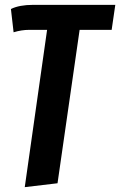

<svg xmlns="http://www.w3.org/2000/svg" viewBox="-20 -550 495 791"><path d="M440 -427H308L217 205L82 221L174 -427H100Q69 -427 36 -417L25 -513Q60 -530 116 -530H455Z"/></svg>

Font: Fira Sans Compressed SemiBold
Style: Italic
Weight: 600
Width: 1
Italic angle: -8°
Designer: bBox Type GmbH & Carrois Corporate GbR & Edenspiekermann AG
Foundry: bBox Type GmbH & Carrois Corporate GbR & Edenspiekermann AG
Version: Version 4.301